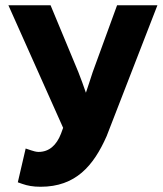

<svg xmlns="http://www.w3.org/2000/svg" viewBox="-20 -511 621 733"><path d="M78 56 48 185 65 191C85 198 106 202 135 202C269 202 337 122 387 9L581 -491H427L334 -236C326 -210 317 -185 308 -157C299 -183 289 -211 279 -236L173 -491H12L221 -23L213 -1C196 43 168 69 127 69C119 69 107 66 99 63Z"/></svg>

Font: Falling Sky
Style: ExBd
Weight: 400
Designer: Paul D. Hunt
Foundry: Adobe Systems Incorporated
Version: Version 1.02